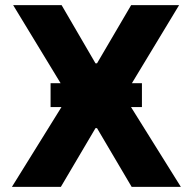

<svg xmlns="http://www.w3.org/2000/svg" viewBox="-20 -727 750 747"><path d="M351.6 -480.5H357.4L490.2 -707H676.8L493.2 -403.3H532.2V-310.5H489.7L683.6 0H492.2L357.4 -228.5H351.6L216.8 0H26.4L219.2 -310.5H176.8V-403.3H215.8L31.2 -707H219.7Z"/></svg>

Font: Pretendard ExtraBold
Style: Regular
Weight: 800
Designer: Base glyphs from Inter by Rasmus Andersson; Hangeul glyphs from Noto Sans CJK(Source Han Sans) by Jang Soo-young and Kan
Foundry: Kil Hyung-jin
Version: Version 1.309